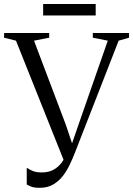

<svg xmlns="http://www.w3.org/2000/svg" viewBox="-34 -904 650 937"><path d="M160.5 12.5Q133 12.5 119.5 7.2Q106 2 96.5 -3.5V-85.5Q108.5 -77 125.2 -69.8Q142 -62.5 170.5 -62.5Q201.5 -62.5 225 -74.5Q248.5 -86.5 265.8 -109Q283 -131.5 294 -162L281 -112L44 -705.5L-14 -720V-743H206V-720L132 -705.5L287.5 -294.5L327 -176.5L311 -185.5L348.5 -294L492 -705.5L419 -720V-743H595.5V-720L545 -705.5L329 -152Q320.5 -130.5 307.2 -102.2Q294 -74 274.8 -48Q255.5 -22 227.5 -4.8Q199.5 12.5 160.5 12.5ZM433 -884.5V-828.5H176.5V-884.5Z"/></svg>

Font: Merriweather 120pt Light
Style: Regular
Weight: 300
Version: Version 2.100